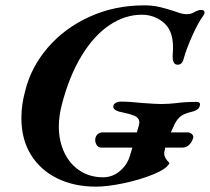

<svg xmlns="http://www.w3.org/2000/svg" viewBox="-20 -684 785 718"><path d="M626 -483Q627 -491 627 -507Q627 -555 607 -583Q593 -603 567 -616Q541 -629 511 -629Q448 -629 390 -590.5Q332 -552 285.5 -476Q239 -400 211 -292Q200 -248 200 -212Q200 -156 221 -112.5Q242 -69 279.5 -45Q317 -21 365 -21Q401 -21 428.5 -44.5Q456 -68 466 -102L475 -132H359Q348 -132 342 -141Q336 -150 336 -160Q336 -173 344 -181Q352 -189 364 -189H492L499 -214Q501 -222 501 -226Q501 -243 483 -251Q463 -259 424 -267Q414 -270 408 -275.5Q402 -281 404 -289Q406 -296 414 -300Q422 -304 431 -304Q465 -304 510 -299Q564 -295 583 -295Q599 -295 612 -296Q625 -297 635 -298Q672 -303 714 -303Q732 -303 727 -288Q725 -280 718.5 -275Q712 -270 701 -267Q671 -260 657.5 -250.5Q644 -241 633 -220L619 -189H682Q690 -189 696.5 -183.5Q703 -178 703 -171L702 -167Q698 -153 687.5 -142.5Q677 -132 662 -132H598Q594 -114 594 -113Q594 -102 598.5 -93.5Q603 -85 614 -74Q604 -53 554.5 -32.5Q505 -12 443.5 1Q382 14 339 14Q257 14 194 -17Q131 -48 95.5 -105.5Q60 -163 60 -242Q60 -293 74 -343Q95 -431 157.5 -504.5Q220 -578 314 -621Q408 -664 519 -664Q549 -664 573.5 -658.5Q598 -653 626 -644Q630 -643 642.5 -638.5Q655 -634 663 -632.5Q671 -631 679 -631Q693 -631 704 -637Q721 -647 732 -647Q745 -647 745 -637Q745 -632 740 -625Q722 -601 700 -552.5Q678 -504 667 -465Q662 -442 644 -442Q623 -442 626 -483Z"/></svg>

Font: EB Garamond
Style: Bold Italic
Weight: 700
Italic angle: -17.2°
Designer: Georg Duffner and Octavio Pardo
Foundry: Georg Duffner
Version: Version 1.000